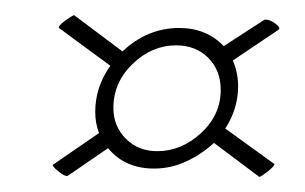

<svg xmlns="http://www.w3.org/2000/svg" viewBox="-20 -465 404 254"><path d="M69 -232Q65 -232 57 -238.5Q49 -245 50 -247L111 -289Q106 -302 106 -317Q106 -350 126 -378L58 -428Q57 -431 66 -437.5Q75 -444 78 -445L142 -397Q175 -428 217 -428Q253 -428 276 -404L330 -439H332Q337 -439 344 -434Q351 -429 349 -426L288 -385Q295 -369 295 -351Q295 -321 278 -295L343 -248Q343 -245 334 -238Q325 -231 323 -231L263 -276Q247 -261 226.5 -251.5Q206 -242 184 -242Q145 -242 123 -269ZM188 -265Q220 -265 246 -289Q272 -313 272 -346Q272 -372 255.5 -388.5Q239 -405 213 -405Q181 -405 155.5 -380.5Q130 -356 130 -322Q130 -298 146.5 -281.5Q163 -265 188 -265Z"/></svg>

Font: Gwendolyn
Style: Regular
Weight: 400
Designer: Robert E. Leuschke
Foundry: Robert E. Leuschke
Version: Version 1.010; ttfautohint (v1.8.3)